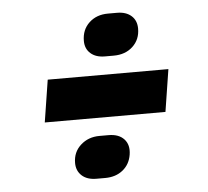

<svg xmlns="http://www.w3.org/2000/svg" viewBox="-44 -647 688 634"><g transform="rotate(-5 300.0 -330.0)"><path d="M314 -460Q284 -460 266.5 -475.5Q249 -491 249 -517Q249 -554 273.5 -577Q298 -600 336 -600H366Q396 -600 413.5 -584.5Q431 -569 431 -542Q431 -506 406.5 -483Q382 -460 343 -460ZM497 -260H97L119 -400H519ZM251 -60Q220 -60 202.5 -76Q185 -92 185 -118Q185 -154 210.5 -177Q236 -200 273 -200H303Q337 -200 354.5 -181Q372 -162 367 -130Q362 -98 338.5 -79Q315 -60 280 -60Z"/></g></svg>

Font: JetBrains Mono Extra Bold
Style: Italic
Weight: 800
Italic angle: -9°
Monospace: yes
Designer: Philipp Nurullin, Konstantin Bulenkov
Foundry: JetBrains
Version: 2.002